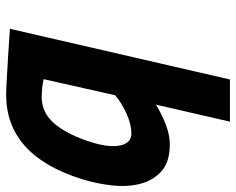

<svg xmlns="http://www.w3.org/2000/svg" viewBox="-90 -650 751 610"><g transform="rotate(90 285.0 -344.5)"><path d="M312 -465Q343 -484 376 -496.5Q409 -509 438 -509Q494 -509 523.5 -482.5Q553 -456 563.5 -415Q574 -374 568.5 -325Q563 -276 549 -231Q474 11 280 11Q266 11 232 9Q198 7 162 5Q120 2 71 -1L232 -700H366ZM403 -387Q390 -387 373.5 -383Q357 -379 340.5 -371.5Q324 -364 308.5 -354.5Q293 -345 282 -335L231 -108Q261 -102 288 -102Q339 -102 374 -144.5Q409 -187 432 -262Q438 -280 441.5 -302Q445 -324 443 -343Q441 -362 431.5 -374.5Q422 -387 403 -387Z"/></g></svg>

Font: Panefresco 999wt
Style: Italic
Weight: 900
Version: Version 1.001